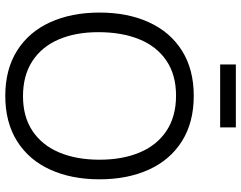

<svg xmlns="http://www.w3.org/2000/svg" viewBox="-117 -825 958 764"><g transform="rotate(90 362.0 -443.0)"><path d="M487 -840H236.5V-902.5H487ZM30 -360Q30 -471.5 68.5 -556.2Q107 -641 181.5 -688Q256 -735 361.5 -735Q467 -735 541.8 -688Q616.5 -641 655 -556.2Q693.5 -471.5 693.5 -360Q693.5 -248.5 655 -163.8Q616.5 -79 541.8 -32Q467 15 361.5 15Q256 15 181.5 -32Q107 -79 68.5 -163.8Q30 -248.5 30 -360ZM615.5 -360Q615.5 -451.5 586.5 -520.2Q557.5 -589 500.2 -626.8Q443 -664.5 360.5 -664.5Q277.5 -664.5 220.8 -625.8Q164 -587 136 -517.5Q108 -448 108 -355.5Q108 -265 137 -197.5Q166 -130 223.2 -92.8Q280.5 -55.5 362.5 -55.5Q445 -55.5 501.8 -93.8Q558.5 -132 587 -200.5Q615.5 -269 615.5 -360Z"/></g></svg>

Font: CCSD_manrope
Style: Regular
Weight: 400
Designer: Mikhail Sharanda
Foundry: Mikhail Sharanda
Version: Version 4.503